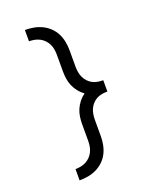

<svg xmlns="http://www.w3.org/2000/svg" viewBox="-176 -932 952 1183"><g transform="rotate(-20 300.0 -340.0)"><path d="M136 153V79Q154 79 172 75.5Q190 72 206 63.5Q222 55 234.5 42Q247 29 255 12.5Q263 -4 266 -22Q269 -40 269 -58V-166Q269 -191 272.5 -215.5Q276 -240 286 -263Q296 -286 312 -306Q328 -326 348 -340Q328 -354 312 -374Q296 -394 286 -417Q276 -440 272.5 -464.5Q269 -489 269 -514V-622Q269 -640 266 -658Q263 -676 255 -692.5Q247 -709 234.5 -722Q222 -735 206 -743.5Q190 -752 172 -755.5Q154 -759 136 -759V-833Q165 -833 193 -828Q221 -823 247 -810.5Q273 -798 294 -778Q315 -758 328 -732.5Q341 -707 346.5 -678.5Q352 -650 352 -622V-514Q352 -496 355 -478Q358 -460 365.5 -443.5Q373 -427 385.5 -413.5Q398 -400 414 -391.5Q430 -383 448 -380Q466 -377 484 -377V-303Q466 -303 448 -300Q430 -297 414 -288.5Q398 -280 385.5 -266.5Q373 -253 365.5 -236.5Q358 -220 355 -202Q352 -184 352 -166V-58Q352 -30 346.5 -1.5Q341 27 328 52.5Q315 78 294 98Q273 118 247 130.5Q221 143 193 148Q165 153 136 153Z"/></g></svg>

Font: Iosevka Etoile
Style: Regular
Weight: 400
Designer: Belleve Invis
Foundry: Belleve Invis
Version: Version 33.2.4